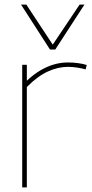

<svg xmlns="http://www.w3.org/2000/svg" viewBox="-20 -810 398 830"><path d="M96 -530V-461Q126 -489 155 -506Q184 -523 213.5 -531.5Q243 -540 273 -540Q296 -540 318 -537Q340 -534 355 -529L350 -510Q333 -515 312.5 -518Q292 -521 274 -521Q231 -521 187 -501Q143 -481 96 -434V0H76V-530ZM345 -790 219 -596H196L71 -790H94L208 -617L324 -790Z"/></svg>

Font: Georama ExtraCondensed Thin Thin
Style: Regular
Weight: 250
Version: Version 1.001